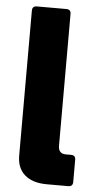

<svg xmlns="http://www.w3.org/2000/svg" viewBox="-54 -797 427 831"><g transform="rotate(5 159.0 -381.5)"><path d="M182 0Q120 0 86 -29.5Q52 -59 52 -113V-743Q52 -763 72 -763H200Q220 -763 220 -743V-171Q220 -136 253 -136H275Q295 -136 295 -116V-20Q295 0 275 0Z"/></g></svg>

Font: Open Sauce Two Black
Style: Regular
Weight: 900
Designer: Alfredo Marco Pradil
Foundry: Creative Sauce Fz LLC
Version: Version 1.477